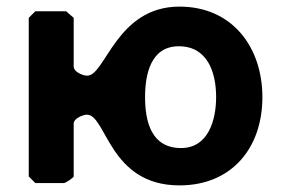

<svg xmlns="http://www.w3.org/2000/svg" viewBox="-20 -554 852 581"><path d="M203 -20V-180C203 -196 232 -207 243 -207C302 -207 310 7 523 7C681 7 774 -106 774 -260C774 -410 684 -534 523 -534C332 -534 299 -325 244 -325C231 -325 203 -336 203 -353V-500L180 -520H87L67 -500V-20L87 0H173C179 0 203 -17 203 -20ZM419 -260C419 -329 436 -414 521 -414C608 -414 634 -335 634 -260C634 -192 611 -106 528 -106C439 -106 419 -184 419 -260Z"/></svg>

Font: Asimov Print
Style: C
Weight: 500
Designer: Google
Version: Version 2.000980: 2014